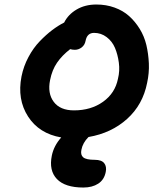

<svg xmlns="http://www.w3.org/2000/svg" viewBox="-20 -674 705 859"><path d="M353 165Q271 165 234.6 127Q198.2 88.9 211.9 22Q220.7 -21.5 253.9 -59.1Q154.8 -76.2 105.5 -152.8Q56.2 -229.5 76.2 -332Q85.4 -377.9 107.4 -418.9Q129.4 -460 158 -489.5Q186.5 -519 213.4 -539.3Q240.2 -559.6 267.1 -573.2Q284.7 -608.9 322.5 -631.3Q360.4 -653.8 411.1 -653.8Q455.1 -653.8 492.7 -640.1Q530.3 -626.5 557.4 -602.3Q584.5 -578.1 605 -544.9Q625.5 -511.7 634.8 -472.7Q644 -433.6 646 -390.4Q647.9 -347.2 638.2 -303.2Q619.1 -205.6 548.8 -142.1Q478.5 -78.6 376 -61Q350.1 -35.2 344.2 -3.9Q339.4 19 352.5 30Q365.7 41 403.8 41Q434.6 41 446.3 56.2Q458 71.3 453.1 95.2Q446.3 130.4 419.4 147.7Q392.6 165 353 165ZM204.1 -315.9Q191.9 -256.3 220.5 -218.3Q249 -180.2 311 -180.2Q387.2 -180.2 441.2 -218.8Q495.1 -257.3 507.8 -321.8Q516.6 -356.9 511.7 -393.6Q506.8 -430.2 494.4 -459.7Q481.9 -489.3 457 -508.1Q432.1 -526.9 400.9 -526.9Q369.6 -526.9 362.8 -491.2Q359.4 -472.7 345.5 -461.9Q331.5 -451.2 314.9 -451.2Q304.2 -451.2 293.9 -454.1Q257.3 -425.8 235.1 -393.3Q212.9 -360.8 204.1 -315.9Z"/></svg>

Font: Shantell Sans Irregular Bouncy
Style: Italic
Weight: 600
Italic angle: -11.31°
Designer: Stephen Nixon, Anya Danilova, Shantell Martin
Foundry: Arrow Type
Version: Version 1.006;[9816181b4]